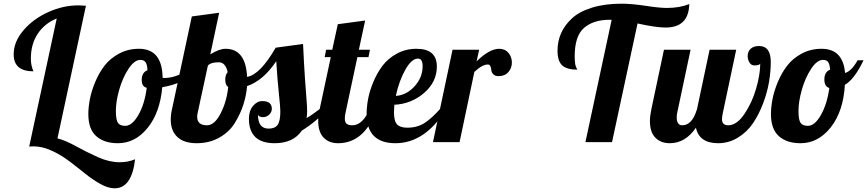

<svg xmlns="http://www.w3.org/2000/svg" viewBox="-20 -769 4693 1039"><path d="M445 -738 291 -20Q331 -11 390.5 22Q450 55 511 82Q572 109 628 109Q672 109 711 93Q693 250 600 250Q565 250 523 226.5Q481 203 439.5 169.5Q398 136 354.5 103Q311 70 260 46.5Q209 23 161 23Q146 23 138 24L287 -669Q221 -642 184 -586Q147 -530 147 -452Q147 -414 161 -383Q54 -383 54 -475Q54 -543 107 -605Q160 -667 241 -703.5Q322 -740 404 -740Q419 -740 445 -738Z M732 -505Q858 -505 860 -348Q864 -347 871 -347Q939 -347 1025 -407L1034 -380Q975 -317 858 -297Q846 -160 779 -77Q712 6 618 6Q544 6 501 -32Q458 -70 458 -152Q458 -189 466.5 -233Q475 -277 495.5 -326Q516 -375 546 -414Q576 -453 624.5 -479Q673 -505 732 -505ZM658 -88Q695 -88 729 -147Q763 -206 774 -294Q747 -300 747 -336Q747 -377 778 -389Q777 -419 768 -432Q759 -445 740 -445Q707 -445 675 -396Q643 -347 625 -283Q607 -219 607 -169Q607 -121 618 -104.5Q629 -88 658 -88Z M1710 -179H1752Q1695 -113 1613 -62Q1567 6 1466 6Q1327 6 1327 -127Q1327 -169 1349 -195.5Q1371 -222 1399 -222Q1451 -222 1451 -180Q1451 -162 1436.5 -148.5Q1422 -135 1403 -135Q1382 -135 1376 -148Q1376 -73 1434 -73Q1468 -73 1482.5 -93.5Q1497 -114 1497 -166Q1497 -190 1489 -264Q1481 -338 1475 -438Q1405 -333 1317 -303Q1313 -253 1297 -203Q1281 -153 1251 -104Q1221 -55 1167 -24.5Q1113 6 1044 6Q976 6 940 -27.5Q904 -61 904 -122Q904 -150 911 -179L1018 -680L1166 -700L1118 -475Q1167 -505 1200 -505Q1310 -505 1317 -353Q1387 -364 1472 -511L1620 -531Q1625 -421 1630.5 -341.5Q1636 -262 1639 -227.5Q1642 -193 1642 -167Q1642 -146 1639 -130Q1669 -147 1710 -179ZM1199 -338Q1199 -363 1212 -379Q1200 -432 1164 -432Q1120 -432 1105 -414L1050 -160Q1047 -148 1047 -137Q1047 -91 1100 -91Q1141 -91 1174 -155.5Q1207 -220 1215 -298Q1199 -308 1199 -338Z M1808 -638 1956 -658 1922 -500H1982L1974 -460H1914L1850 -160Q1846 -143 1846 -128Q1846 -108 1855.5 -99.5Q1865 -91 1887 -91Q1916 -91 1941 -116Q1966 -141 1977 -179H2019Q1954 6 1809 6Q1761 6 1731.5 -24Q1702 -54 1702 -114Q1702 -141 1710 -179L1770 -460H1737L1745 -500H1778Z M2112 -162Q2112 -113 2129 -95.5Q2146 -78 2184 -78Q2238 -78 2277.5 -103.5Q2317 -129 2361 -179H2395Q2280 6 2120 6Q1964 6 1964 -153Q1964 -190 1972 -233.5Q1980 -277 2000.5 -326Q2021 -375 2050.5 -414Q2080 -453 2128 -479Q2176 -505 2234 -505Q2344 -505 2344 -409Q2344 -326 2275.5 -266.5Q2207 -207 2114 -202Q2112 -174 2112 -162ZM2267 -411Q2267 -452 2242 -452Q2207 -452 2173 -391Q2139 -330 2122 -250Q2180 -254 2223.5 -302Q2267 -350 2267 -411Z M2429 -500H2573L2559 -437Q2629 -505 2681 -505Q2713 -505 2731.5 -483Q2750 -461 2750 -430Q2750 -401 2731 -379Q2712 -357 2678 -357Q2659 -357 2649.5 -367Q2640 -377 2639 -388.5Q2638 -400 2634 -410Q2630 -420 2620 -420Q2590 -420 2547 -380L2467 0H2323Z M3582 -620Q3529 -620 3430 -642L3292 0H3148L3290 -662H3279Q3191 -662 3140.5 -618Q3090 -574 3090 -465Q3090 -446 3091.5 -432Q3093 -418 3095 -412.5Q3097 -407 3100 -400.5Q3103 -394 3104 -392Q3048 -392 3022.5 -415Q2997 -438 2997 -495Q2997 -545 3016 -588.5Q3035 -632 3074.5 -669Q3114 -706 3183 -727.5Q3252 -749 3343 -749Q3399 -749 3474 -737.5Q3549 -726 3588 -726Q3658 -726 3710 -747Q3707 -620 3582 -620Z M3573 -500H3717L3645 -160Q3642 -148 3642 -135Q3642 -91 3672 -91Q3726 -91 3752 -179L3820 -500H3964L3892 -160Q3887 -137 3887 -124Q3887 -91 3921 -91Q3967 -91 4008.5 -152.5Q4050 -214 4072 -290.5Q4094 -367 4094 -425Q4090 -415 4062 -415Q4045 -415 4035.5 -431Q4026 -447 4026 -466Q4026 -490 4042 -505Q4058 -520 4088 -520Q4151 -520 4151 -433Q4151 -382 4141.5 -325.5Q4132 -269 4109.5 -209.5Q4087 -150 4055 -102.5Q4023 -55 3973.5 -24.5Q3924 6 3866 6Q3764 6 3746 -78Q3689 6 3604 6Q3556 6 3526.5 -24Q3497 -54 3497 -114Q3497 -141 3505 -179Z M4426 -505Q4542 -505 4553 -374Q4588 -384 4621 -443H4653Q4604 -340 4552 -310Q4544 -167 4476 -80.5Q4408 6 4312 6Q4238 6 4195 -32Q4152 -70 4152 -152Q4152 -189 4160.5 -233Q4169 -277 4189.5 -326Q4210 -375 4240 -414Q4270 -453 4318.5 -479Q4367 -505 4426 -505ZM4352 -88Q4389 -88 4422.5 -147Q4456 -206 4468 -293Q4441 -300 4441 -339Q4441 -380 4472 -392Q4470 -421 4461.5 -433Q4453 -445 4434 -445Q4401 -445 4369 -396Q4337 -347 4319 -283Q4301 -219 4301 -169Q4301 -121 4312 -104.5Q4323 -88 4352 -88Z"/></svg>

Font: Lobster Two
Style: Bold Italic
Weight: 700
Designer: Pablo Impallari
Foundry: Pablo Impallari. www.impallari.com
Version: Version 2.000